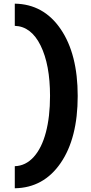

<svg xmlns="http://www.w3.org/2000/svg" viewBox="-20 -805 491 1040"><path d="M60.1 95.2Q119.1 93.3 162.6 45.2Q206.1 -2.9 228.5 -87.9Q251 -172.9 251 -285.2Q251 -454.6 200 -558.3Q148.9 -662.1 60.1 -665V-785.2Q216.3 -782.7 308.6 -647.5Q400.9 -512.2 400.9 -285.2Q400.9 -56.6 308.6 77.9Q216.3 212.4 60.1 214.8Z"/></svg>

Font: Mattone
Style: Regular
Weight: 400
Width: 6
Designer: Nunzio Mazzaferro
Foundry: Collletttivo
Version: Version 2.000;Glyphs 3.2 (3217)